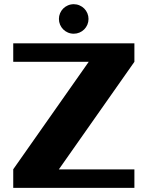

<svg xmlns="http://www.w3.org/2000/svg" viewBox="-20 -914 718 934"><path d="M633.8 0H44.4V-89.8H43.9L411.6 -613.3H44.4V-703.1H633.8V-613.3L266.1 -89.8H633.8ZM410.6 -821.8Q410.6 -807.1 405 -793.9Q399.4 -780.8 389.6 -771Q379.9 -761.2 366.7 -755.6Q353.5 -750 338.9 -750Q323.7 -750 310.5 -755.6Q297.4 -761.2 287.6 -771Q277.8 -780.8 272.2 -793.9Q266.6 -807.1 266.6 -821.8Q266.6 -836.4 272.2 -849.6Q277.8 -862.8 287.6 -872.6Q297.4 -882.3 310.5 -887.9Q323.7 -893.6 338.9 -893.6Q353.5 -893.6 366.7 -887.9Q379.9 -882.3 389.6 -872.6Q399.4 -862.8 405 -849.6Q410.6 -836.4 410.6 -821.8Z"/></svg>

Font: Aclonica
Style: Regular
Weight: 400
Designer: Astigmatic (AOETI)
Foundry: Astigmatic (AOETI)
Version: Version 1.000